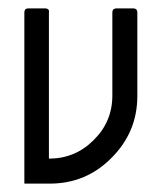

<svg xmlns="http://www.w3.org/2000/svg" viewBox="-20 -438 381 458"><path d="M297.9 -418Q301.8 -418 304.7 -416Q307.6 -413.1 307.6 -408.2Q307.6 -341.8 307.6 -209Q307.6 -123 246.1 -61.5Q185.5 0 98.6 0Q98.6 0 97.7 0Q97.7 0 97.7 0Q77.1 0 38.1 0Q38.1 -135.7 38.1 -408.2Q38.1 -413.1 41 -416Q43 -418 47.9 -418Q60.5 -418 87.9 -418Q91.8 -418 94.7 -416Q97.7 -413.1 96.7 -408.2Q96.7 -292 96.7 -59.6Q159.2 -59.6 203.1 -103.5Q248 -147.5 248 -210Q248 -221.7 248 -240.2Q248 -258.8 248 -279.3Q248 -309.6 248 -335Q248 -359.4 248 -359.4Q248 -376 248 -408.2Q248 -413.1 251 -416Q253.9 -418 257.8 -418Q270.5 -418 297.9 -418Z"/></svg>

Font: Citrica
Style: Regular
Weight: 400
Designer: Mario Otalvaro
Version: Version 1.0